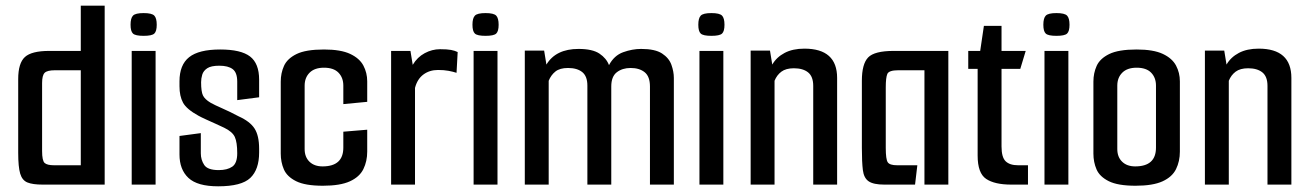

<svg xmlns="http://www.w3.org/2000/svg" viewBox="-20 -649 4603 675"><path d="M130 0Q95 0 76.5 -7.5Q58 -15 51 -38.5Q44 -62 44 -112V-371Q44 -427 67.5 -448.5Q91 -470 153 -470H264V-629H348V0ZM264 -68V-402H173Q146 -402 137 -393Q128 -384 128 -357V-118Q128 -84 137 -76Q146 -68 170 -68Z M485 -523Q456 -523 447.5 -531Q439 -539 439 -562Q439 -585 447.5 -594Q456 -603 485 -603Q514 -603 522.5 -594Q531 -585 531 -562Q531 -539 522.5 -531Q514 -523 485 -523ZM443 0V-470H527V0Z M747 6Q674 6 642.5 -23.5Q611 -53 611 -106V-171L686 -181V-110Q686 -87 698 -69Q710 -51 749 -51Q779 -51 796.5 -63Q814 -75 814 -110Q814 -149 805.5 -167.5Q797 -186 768 -200Q758 -205 740 -213Q722 -221 704.5 -229Q687 -237 678 -242Q636 -265 623.5 -288Q611 -311 611 -346V-363Q611 -421 645 -448Q679 -475 754 -475Q827 -475 859 -450.5Q891 -426 891 -369V-307L814 -297V-362Q814 -394 798 -406Q782 -418 751 -418Q722 -418 708.5 -409Q695 -400 691 -386.5Q687 -373 687 -360Q687 -327 693.5 -313.5Q700 -300 720 -288Q734 -280 761.5 -268Q789 -256 819 -240Q859 -222 875 -197Q891 -172 891 -126V-113Q891 -53 860 -23.5Q829 6 747 6Z M1115 4Q1053 4 1021 -12Q989 -28 978 -53.5Q967 -79 967 -109V-362Q967 -392 978.5 -417.5Q990 -443 1022.5 -459Q1055 -475 1119 -475Q1178 -475 1211 -459.5Q1244 -444 1257.5 -418.5Q1271 -393 1271 -363V-291L1187 -283V-348Q1187 -376 1170 -393.5Q1153 -411 1119 -411Q1086 -411 1068.5 -393.5Q1051 -376 1051 -348V-125Q1051 -97 1068 -80.5Q1085 -64 1114 -64Q1187 -64 1187 -130V-186L1271 -193V-116Q1271 -82 1257.5 -54.5Q1244 -27 1210 -11.5Q1176 4 1115 4Z M1355 0V-470H1423L1431 -421Q1447 -448 1473 -462Q1499 -476 1527 -476Q1552 -476 1565.5 -473.5Q1579 -471 1589 -466L1585 -393Q1573 -397 1557 -400Q1541 -403 1520 -403Q1490 -403 1468.5 -387Q1447 -371 1439 -340V0Z M1687 -523Q1658 -523 1649.5 -531Q1641 -539 1641 -562Q1641 -585 1649.5 -594Q1658 -603 1687 -603Q1716 -603 1724.5 -594Q1733 -585 1733 -562Q1733 -539 1724.5 -531Q1716 -523 1687 -523ZM1645 0V-470H1729V0Z M1825 0V-471H1893L1901 -422Q1934 -477 2014 -477Q2063 -477 2087.5 -460.5Q2112 -444 2121 -420Q2139 -454 2171 -465.5Q2203 -477 2234 -477Q2283 -477 2307.5 -461Q2332 -445 2340.5 -421Q2349 -397 2349 -375V0H2265V-345Q2265 -380 2246.5 -395Q2228 -410 2197 -410Q2168 -410 2148.5 -395Q2129 -380 2129 -345V0H2045V-348Q2045 -381 2027 -395.5Q2009 -410 1977 -410Q1948 -410 1932.5 -397.5Q1917 -385 1909 -365V0Z M2481 -523Q2452 -523 2443.5 -531Q2435 -539 2435 -562Q2435 -585 2443.5 -594Q2452 -603 2481 -603Q2510 -603 2518.5 -594Q2527 -585 2527 -562Q2527 -539 2518.5 -531Q2510 -523 2481 -523ZM2439 0V-470H2523V0Z M2619 -471H2687L2695 -422Q2710 -448 2738.5 -463Q2767 -478 2808 -478Q2923 -478 2923 -375V0H2839V-347Q2839 -380 2821 -394.5Q2803 -409 2771 -409Q2743 -409 2727 -397Q2711 -385 2703 -365V0H2619Z M3089 0Q3051 0 3034 -11.5Q3017 -23 3013.5 -51Q3010 -79 3010 -129V-365Q3010 -424 3032 -447Q3054 -470 3122 -470H3314V0H3230V-402H3138Q3105 -402 3099.5 -389Q3094 -376 3094 -342V-129Q3094 -89 3101 -78.5Q3108 -68 3134 -68H3205L3197 0Z M3535 0Q3477 0 3447 -20Q3417 -40 3417 -102V-407H3384V-470H3426L3439 -558H3501V-470H3586L3567 -407H3501V-134Q3501 -96 3515.5 -82Q3530 -68 3559 -68H3594V0Z M3694 -523Q3665 -523 3656.5 -531Q3648 -539 3648 -562Q3648 -585 3656.5 -594Q3665 -603 3694 -603Q3723 -603 3731.5 -594Q3740 -585 3740 -562Q3740 -539 3731.5 -531Q3723 -523 3694 -523ZM3652 0V-470H3736V0Z M3972 4Q3910 4 3878 -12Q3846 -28 3835 -53.5Q3824 -79 3824 -109V-362Q3824 -392 3835.5 -417.5Q3847 -443 3879.5 -459Q3912 -475 3976 -475Q4035 -475 4068 -459.5Q4101 -444 4114.5 -418.5Q4128 -393 4128 -363V-116Q4128 -82 4114.5 -54.5Q4101 -27 4067 -11.5Q4033 4 3972 4ZM3971 -64Q4044 -64 4044 -130V-348Q4044 -376 4027 -393.5Q4010 -411 3976 -411Q3943 -411 3925.5 -393.5Q3908 -376 3908 -348V-125Q3908 -97 3925 -80.5Q3942 -64 3971 -64Z M4216 -471H4284L4292 -422Q4307 -448 4335.5 -463Q4364 -478 4405 -478Q4520 -478 4520 -375V0H4436V-347Q4436 -380 4418 -394.5Q4400 -409 4368 -409Q4340 -409 4324 -397Q4308 -385 4300 -365V0H4216Z"/></svg>

Font: Smooch Sans SemiBold
Style: Bold
Weight: 600
Designer: Robert E. Leuschke
Foundry: Robert E. Leuschke
Version: Version 1.010; ttfautohint (v1.8.3)